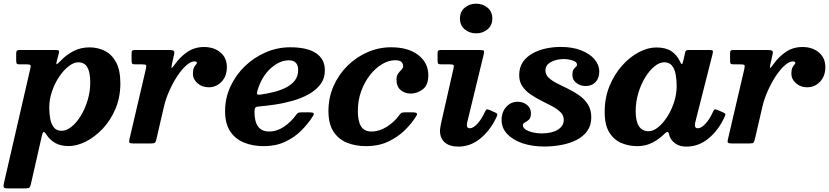

<svg xmlns="http://www.w3.org/2000/svg" viewBox="-59 -798 4611 1068"><path d="M54 -520H247.5Q263.5 -520 267.5 -517Q271.5 -514 268 -500.5L258 -463Q253 -444.5 255.5 -441.5Q258 -438.5 276 -457.5Q308 -492 348.8 -513.2Q389.5 -534.5 438.5 -534.5Q485.5 -534.5 524.5 -514.8Q563.5 -495 587 -451Q610.5 -407 610.5 -334.5Q610.5 -256 583 -191.8Q555.5 -127.5 511.5 -81.2Q467.5 -35 417.8 -10.2Q368 14.5 323.5 14.5Q280 14.5 250.2 -1.5Q220.5 -17.5 201 -46.5Q188.5 -66 183.2 -63.8Q178 -61.5 173.5 -41L113 225.5Q110 239.5 105 244.8Q100 250 83 250H-15Q-35.5 250 -38 243.8Q-40.5 237.5 -37.5 222.5L109.5 -416Q112.5 -429.5 111 -434.8Q109.5 -440 91.5 -440H50.5Q36.5 -440 33.8 -444.5Q31 -449 31 -463V-499.5Q31 -513.5 35.8 -516.8Q40.5 -520 54 -520ZM215 -199.5Q215 -165 220.8 -135.5Q226.5 -106 241.5 -88.2Q256.5 -70.5 283.5 -70.5Q311 -70.5 339.2 -93.2Q367.5 -116 391 -154.8Q414.5 -193.5 428.8 -241.5Q443 -289.5 443 -339.5Q443 -395 427.2 -423.2Q411.5 -451.5 376 -451.5Q351.5 -451.5 323.5 -430Q295.5 -408.5 270.8 -372Q246 -335.5 230.5 -290.8Q215 -246 215 -199.5Z M691 -520H880.5Q899 -520 906.2 -516Q913.5 -512 909.5 -495.5L898 -444Q893.5 -424.5 895.5 -420.8Q897.5 -417 912.5 -438.5Q943 -482 983.2 -509.2Q1023.5 -536.5 1076 -536.5Q1131.5 -536.5 1167.2 -506.2Q1203 -476 1203 -425Q1203 -375 1173.8 -343.8Q1144.5 -312.5 1101.5 -312.5Q1065 -312.5 1039.5 -335Q1014 -357.5 1014 -388Q1014 -410 1019.5 -421.2Q1025 -432.5 1030.5 -438Q1036 -443.5 1036 -448Q1036 -456.5 1022.5 -456.5Q1002 -456.5 977 -434.2Q952 -412 927.5 -375Q903 -338 882.8 -292.8Q862.5 -247.5 852 -201L811.5 -26Q808 -10.5 804 -5.2Q800 0 780 0H683.5Q665 0 661.2 -4.5Q657.5 -9 661 -23L752.5 -415Q756 -431.5 753 -435.8Q750 -440 730 -440H693Q678.5 -440 675.8 -444.5Q673 -449 673 -463.5V-502Q673 -513 676.5 -516.5Q680 -520 691 -520Z M1193 -180Q1193 -251.5 1222.2 -315.5Q1251.5 -379.5 1302.2 -428.8Q1353 -478 1418.2 -506.5Q1483.5 -535 1555 -535Q1650.5 -535 1699.2 -502Q1748 -469 1748 -407.5Q1748 -362 1723.8 -329.5Q1699.5 -297 1659.5 -274.5Q1619.5 -252 1570.8 -238Q1522 -224 1471.8 -216.5Q1421.5 -209 1378.5 -205.5Q1365 -204.5 1360.8 -198.2Q1356.5 -192 1356.5 -176.5Q1356.5 -66.5 1437.5 -66.5Q1481.5 -66.5 1521.2 -93.5Q1561 -120.5 1588.5 -159.5Q1594 -167 1599 -170Q1604 -173 1618 -173H1663.5Q1681.5 -173 1685.2 -168.2Q1689 -163.5 1680.5 -150.5Q1654.5 -109 1616.2 -71Q1578 -33 1526.2 -9Q1474.5 15 1408 15Q1348 15 1299.2 -4.5Q1250.5 -24 1221.8 -66.8Q1193 -109.5 1193 -180ZM1388 -271.5Q1425 -276.5 1462.5 -285.8Q1500 -295 1531 -310.5Q1562 -326 1580.8 -350Q1599.5 -374 1599.5 -408Q1599.5 -462.5 1547.5 -462.5Q1497.5 -462.5 1448 -419Q1398.5 -375.5 1374 -297Q1369 -281.5 1371 -275.8Q1373 -270 1388 -271.5Z M2323.5 -379.5Q2323.5 -325 2292.8 -301.2Q2262 -277.5 2225 -277.5Q2193 -277.5 2169.8 -297Q2146.5 -316.5 2146.5 -355.5Q2146.5 -376.5 2155.8 -389Q2165 -401.5 2174.2 -410.5Q2183.5 -419.5 2183.5 -429.5Q2183.5 -444 2173.8 -453.5Q2164 -463 2138.5 -463Q2103 -463 2066.5 -441.2Q2030 -419.5 1999.5 -381Q1969 -342.5 1950.2 -291Q1931.5 -239.5 1931.5 -180Q1931.5 -124.5 1949.2 -95.5Q1967 -66.5 2007.5 -66.5Q2051 -66.5 2092.8 -93Q2134.5 -119.5 2162.5 -158Q2168 -165.5 2172.8 -169.2Q2177.5 -173 2191.5 -173H2238.5Q2269.5 -173 2257.5 -154Q2231.5 -111.5 2192 -73Q2152.5 -34.5 2099.2 -9.8Q2046 15 1978 15Q1918 15 1870.5 -4.5Q1823 -24 1795.5 -66.8Q1768 -109.5 1768 -180Q1768 -255 1796.5 -319.5Q1825 -384 1874.2 -432.5Q1923.5 -481 1986 -508Q2048.5 -535 2116.5 -535Q2212 -535 2267.8 -491.8Q2323.5 -448.5 2323.5 -379.5Z M2499.5 -695Q2499.5 -733 2526 -755.2Q2552.5 -777.5 2589.5 -777.5Q2626.5 -777.5 2653 -755.2Q2679.5 -733 2679.5 -695Q2679.5 -657 2653 -634.8Q2626.5 -612.5 2589.5 -612.5Q2552.5 -612.5 2526 -634.8Q2499.5 -657 2499.5 -695ZM2631 -492.5 2540.5 -120Q2538 -110.5 2538 -101Q2538 -84.5 2554 -84.5Q2573 -84.5 2595.8 -108.8Q2618.5 -133 2637 -173Q2643 -185 2647 -188.5Q2651 -192 2665 -186L2697 -171.5Q2708.5 -166 2707.2 -159.5Q2706 -153 2700 -140.5Q2665 -69 2610.8 -25.8Q2556.5 17.5 2490.5 17.5Q2442 17.5 2415.2 -5.8Q2388.5 -29 2388.5 -70Q2388.5 -79 2390.8 -91.8Q2393 -104.5 2394.5 -112.5L2463.5 -417Q2467 -431.5 2464 -435.8Q2461 -440 2444 -440H2397Q2382.5 -440 2378.8 -443.8Q2375 -447.5 2375 -462V-501.5Q2375 -514 2379.5 -517Q2384 -520 2396 -520H2607Q2629 -520 2632.2 -515.8Q2635.5 -511.5 2631 -492.5Z M3077 -131.5Q3077 -156 3059 -173.8Q3041 -191.5 3012.8 -206.8Q2984.5 -222 2953 -237.5Q2921.5 -253 2893.2 -272.2Q2865 -291.5 2847 -317.5Q2829 -343.5 2829 -380Q2829 -423 2849.5 -452.8Q2870 -482.5 2903.8 -501.2Q2937.5 -520 2978.2 -528.5Q3019 -537 3059.5 -537Q3126 -537 3174.2 -517.8Q3222.5 -498.5 3248.5 -467.5Q3274.5 -436.5 3274.5 -401Q3274.5 -363.5 3254 -341.5Q3233.5 -319.5 3198 -319.5Q3168.5 -319.5 3146.8 -336.8Q3125 -354 3125 -380Q3125 -402 3131.2 -411.5Q3137.5 -421 3144 -425.8Q3150.5 -430.5 3150.5 -438.5Q3150.5 -454 3125.8 -461.8Q3101 -469.5 3077 -469.5Q3037.5 -469.5 3006.2 -453.2Q2975 -437 2975 -406Q2975 -382.5 2993.5 -365.2Q3012 -348 3041 -333.5Q3070 -319 3102.5 -303.2Q3135 -287.5 3164 -266.8Q3193 -246 3211.5 -216.8Q3230 -187.5 3230 -145.5Q3230 -101 3208 -70Q3186 -39 3148.5 -19.8Q3111 -0.5 3064.2 8.2Q3017.5 17 2968 17Q2901 17 2847.2 -1.2Q2793.5 -19.5 2762.2 -52.8Q2731 -86 2731 -131Q2731 -174.5 2756.8 -203.2Q2782.5 -232 2820 -232Q2851 -232 2872.8 -214.2Q2894.5 -196.5 2894.5 -167Q2894.5 -143 2883.2 -132.5Q2872 -122 2860.8 -116.8Q2849.5 -111.5 2849.5 -102.5Q2849.5 -81 2882.2 -68.5Q2915 -56 2954 -56Q3010.5 -56 3043.8 -76.5Q3077 -97 3077 -131.5Z M3970.5 -145.5Q3936 -71.5 3881 -27Q3826 17.5 3759 17.5Q3722 17.5 3698.8 1.2Q3675.5 -15 3666 -39Q3664 -47 3662.5 -51.5Q3661 -56 3660 -59.5Q3656.5 -65.5 3652 -64.2Q3647.5 -63 3638.5 -55Q3608 -24 3569.8 -4.5Q3531.5 15 3486.5 15Q3439.5 15 3398 -2.2Q3356.5 -19.5 3330.5 -61Q3304.5 -102.5 3304.5 -175Q3304.5 -254 3331.5 -319.5Q3358.5 -385 3401.5 -433.2Q3444.5 -481.5 3494.8 -507.8Q3545 -534 3591.5 -534Q3643 -534 3674.2 -514Q3705.5 -494 3723 -457Q3730 -441 3733.8 -441.2Q3737.5 -441.5 3742 -460.5L3752 -505.5Q3753.5 -513.5 3757.5 -516.8Q3761.5 -520 3773.5 -520H3885.5Q3903 -520 3905.5 -516Q3908 -512 3905 -499L3809 -120Q3806.5 -110.5 3806.5 -101Q3806.5 -84.5 3822.5 -84.5Q3842 -84.5 3865.2 -109.8Q3888.5 -135 3907 -176Q3912.5 -188 3916.5 -189.5Q3920.5 -191 3931.5 -186.5L3962 -173.5Q3974.5 -168 3975.8 -163.5Q3977 -159 3970.5 -145.5ZM3705 -320Q3705 -355 3699.2 -384.8Q3693.5 -414.5 3678.8 -433Q3664 -451.5 3636.5 -451.5Q3609 -451.5 3580.8 -428.2Q3552.5 -405 3529 -366Q3505.5 -327 3491.2 -278.8Q3477 -230.5 3477 -180Q3477 -68 3549 -68Q3574 -68 3601 -89.5Q3628 -111 3651.8 -147.5Q3675.5 -184 3690.2 -228.8Q3705 -273.5 3705 -320Z M4020 -520H4209.5Q4228 -520 4235.2 -516Q4242.5 -512 4238.5 -495.5L4227 -444Q4222.5 -424.5 4224.5 -420.8Q4226.5 -417 4241.5 -438.5Q4272 -482 4312.2 -509.2Q4352.5 -536.5 4405 -536.5Q4460.5 -536.5 4496.2 -506.2Q4532 -476 4532 -425Q4532 -375 4502.8 -343.8Q4473.5 -312.5 4430.5 -312.5Q4394 -312.5 4368.5 -335Q4343 -357.5 4343 -388Q4343 -410 4348.5 -421.2Q4354 -432.5 4359.5 -438Q4365 -443.5 4365 -448Q4365 -456.5 4351.5 -456.5Q4331 -456.5 4306 -434.2Q4281 -412 4256.5 -375Q4232 -338 4211.8 -292.8Q4191.5 -247.5 4181 -201L4140.5 -26Q4137 -10.5 4133 -5.2Q4129 0 4109 0H4012.5Q3994 0 3990.2 -4.5Q3986.5 -9 3990 -23L4081.5 -415Q4085 -431.5 4082 -435.8Q4079 -440 4059 -440H4022Q4007.5 -440 4004.8 -444.5Q4002 -449 4002 -463.5V-502Q4002 -513 4005.5 -516.5Q4009 -520 4020 -520Z"/></svg>

Font: Besley*
Style: Bold Italic
Weight: 700
Italic angle: -13°
Designer: Owen Earl
Foundry: indestructible type*
Version: Version 2.000; ttfautohint (v1.8.3)